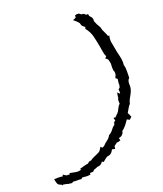

<svg xmlns="http://www.w3.org/2000/svg" viewBox="-439 -1114 1128 1329"><g transform="rotate(-20 125.0 -449.5)"><path d="M478.5 -455.1Q467.8 -444.3 465.8 -433.6Q463.9 -422.9 463.9 -408.2L464.8 -407.2Q464.8 -385.7 459.5 -370.6Q454.1 -355.5 446.8 -342.3Q439.5 -329.1 432.1 -315.4Q424.8 -301.8 420.9 -283.2Q412.1 -275.4 401.9 -257.3Q391.6 -239.3 384.8 -227.5H386.7L400.4 -197.3L383.8 -180.7Q378.9 -182.6 374 -184.6Q369.1 -186.5 364.3 -190.4Q352.5 -171.9 338.9 -154.8Q325.2 -137.7 307.6 -125Q306.6 -110.4 295.4 -99.6Q284.2 -88.9 268.6 -87.9Q268.6 -85.9 270.5 -78.6Q272.5 -71.3 273.4 -69.3Q265.6 -67.4 259.3 -64.5Q252.9 -61.5 245.1 -63.5Q244.1 -61.5 240.2 -59.1Q236.3 -56.6 232.4 -53.7Q228.5 -50.8 225.1 -48.3Q221.7 -45.9 221.7 -44.9L218.8 -25.4Q216.8 -26.4 207.5 -28.3Q198.2 -30.3 197.3 -30.3Q195.3 -28.3 194.8 -26.4Q194.3 -24.4 192.4 -22.5Q187.5 -11.7 178.2 -4.9Q168.9 2 158.2 3.9Q156.2 4.9 153.3 4.4Q150.4 3.9 148.4 5.9Q138.7 10.7 129.9 18.6Q121.1 26.4 113.3 32.2Q105.5 28.3 101.6 25.4Q96.7 36.1 85 43Q73.2 49.8 60.5 48.8Q46.9 56.6 40 57.1Q33.2 57.6 23.4 69.3Q17.6 71.3 10.7 71.3Q3.9 71.3 -2 71.3V82Q-9.8 84 -14.6 84.5Q-19.5 85 -23.4 85Q-27.3 85 -31.7 85Q-36.1 85 -43 84Q-44.9 84 -54.2 83Q-63.5 82 -65.4 84Q-67.4 85.9 -68.4 87.4Q-69.3 88.9 -71.3 90.8Q-85.9 88.9 -101.6 89.4Q-117.2 89.8 -131.8 87.9Q-137.7 93.8 -145.5 94.2Q-153.3 94.7 -161.1 90.8L-163.1 93.8Q-174.8 87.9 -184.1 86.9Q-193.4 85.9 -205.1 83L-208 87.9Q-210 85.9 -211.4 84Q-212.9 82 -214.8 80.1Q-237.3 73.2 -241.7 60.5Q-246.1 47.9 -250 27.3Q-245.1 27.3 -236.8 26.9Q-228.5 26.4 -219.2 26.4Q-210 26.4 -201.7 26.9Q-193.4 27.3 -188.5 30.3Q-184.6 22.5 -182.6 17.6Q-172.9 23.4 -168.5 26.9Q-164.1 30.3 -160.6 31.2Q-157.2 32.2 -151.9 32.2Q-146.5 32.2 -135.7 32.2V23.4Q-117.2 27.3 -93.8 31.7Q-70.3 36.1 -50.8 28.3L-57.6 21.5Q-52.7 20.5 -43.9 17.6Q-35.2 14.6 -25.9 12.2Q-16.6 9.8 -7.8 7.8Q1 5.9 6.8 5.9V4.9Q10.7 1 19.5 -4.4Q28.3 -9.8 33.2 -5.9Q42 -13.7 53.7 -19.5Q65.4 -25.4 77.6 -30.3Q89.8 -35.2 100.1 -40.5Q110.4 -45.9 115.2 -53.7L127.9 -74.2Q130.9 -71.3 133.8 -68.8Q136.7 -66.4 139.6 -63.5Q145.5 -67.4 154.3 -71.3Q168 -86.9 185.1 -98.6Q202.1 -110.4 211.9 -129.9Q232.4 -140.6 243.2 -156.7Q253.9 -172.9 271.5 -185.5Q271.5 -204.1 287.1 -210Q285.2 -214.8 284.2 -220.2Q283.2 -225.6 281.2 -231.4Q287.1 -231.4 292.5 -231Q297.9 -230.5 303.7 -230.5L297.9 -233.4L317.4 -252Q326.2 -260.7 334 -278.8Q341.8 -296.9 355.5 -310.5Q353.5 -320.3 354.5 -329.1Q355.5 -337.9 355.5 -346.7L359.4 -344.7Q359.4 -347.7 359.9 -353.5Q360.4 -359.4 361.3 -366.2Q362.3 -373 363.8 -379.4Q365.2 -385.7 365.2 -388.7Q369.1 -384.8 373 -380.9Q377 -377 381.8 -373Q383.8 -377.9 383.3 -389.2Q382.8 -400.4 381.8 -405.3Q387.7 -409.2 390.6 -411.6Q393.6 -414.1 394 -416Q394.5 -418 395 -421.4Q395.5 -424.8 397.5 -431.6Q396.5 -435.5 397 -442.9Q397.5 -450.2 398.4 -457.5Q399.4 -464.8 400.4 -470.2Q401.4 -475.6 400.4 -475.6L387.7 -485.4Q391.6 -495.1 395 -502Q398.4 -508.8 398.4 -519.5Q398.4 -527.3 396.5 -532.2Q394.5 -537.1 392.6 -543Q390.6 -562.5 392.6 -584Q393.6 -592.8 391.1 -601.1Q388.7 -609.4 386.7 -618.2Q385.7 -620.1 386.2 -621.1Q386.7 -622.1 384.8 -624L368.2 -638.7Q371.1 -640.6 374 -643.1Q377 -645.5 379.9 -649.4Q371.1 -667 368.2 -688.5Q365.2 -710 361.3 -730.5Q353.5 -772.5 344.7 -808.1Q335.9 -843.8 308.6 -877.9L313.5 -887.7V-889.6L311.5 -890.6Q299.8 -900.4 294.9 -904.8Q290 -909.2 287.1 -925.8Q280.3 -936.5 269.5 -945.8Q258.8 -955.1 250 -962.9Q255.9 -964.8 261.7 -967.8Q267.6 -970.7 273.4 -973.6Q273.4 -977.5 273.4 -981.4Q273.4 -985.4 274.4 -989.3Q287.1 -994.1 297.4 -992.7Q307.6 -991.2 317.4 -980.5Q328.1 -981.4 333 -979Q337.9 -976.6 345.7 -968.8L346.7 -966.8H361.3Q362.3 -962.9 363.3 -959.5Q364.3 -956.1 364.3 -952.1Q370.1 -945.3 373.5 -941.9Q377 -938.5 379.4 -934.6Q381.8 -930.7 382.8 -925.8Q383.8 -920.9 384.8 -912.1L381.8 -910.2Q388.7 -891.6 394.5 -879.9Q400.4 -868.2 411.1 -851.6Q414.1 -832 423.8 -814.5Q433.6 -796.9 439.5 -777.3H449.2Q444.3 -757.8 444.8 -742.7Q445.3 -727.5 450.2 -708Q454.1 -690.4 456.5 -672.9Q459 -655.3 463.9 -637.7Q469.7 -615.2 473.1 -593.8Q476.6 -572.3 473.6 -548.8Q477.5 -540 478.5 -527.8Q479.5 -515.6 479.5 -502.4Q479.5 -489.3 479 -477.1Q478.5 -464.8 478.5 -455.1Z"/></g></svg>

Font: Homemade Apple
Style: Regular
Weight: 400
Designer: Font Diner, Inc
Foundry: Font Diner, Inc
Version: Version 1.000